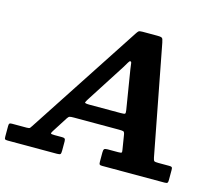

<svg xmlns="http://www.w3.org/2000/svg" viewBox="-161 -907 1223 1049"><g transform="rotate(15 450.0 -382.5)"><path d="M469.5 -550.5Q480 -567 486.8 -579.5Q493.5 -592 498.5 -592Q505 -592 505.8 -581.5Q506.5 -571 510 -550L546 -328.5Q549 -310.5 544.5 -307.8Q540 -305 519.5 -305H343Q315.5 -305 318.2 -312Q321 -319 329.5 -332.5ZM-55 -18.5Q-55 -6 -52 -3Q-49 0 -36 0H242.5Q258 0 261.5 -4.2Q265 -8.5 265 -23.5V-75.5Q265 -87 261 -91Q257 -95 246 -95H203Q183 -95 182 -98.8Q181 -102.5 188 -113.5L243.5 -200.5Q250 -211 256.5 -213Q263 -215 280 -215H534Q553 -215 559.8 -213Q566.5 -211 569 -195L582 -114.5Q584.5 -101.5 582 -98.2Q579.5 -95 563 -95H503Q488 -95 484 -90.2Q480 -85.5 480 -71V-18Q480 -6.5 483.2 -3.2Q486.5 0 497.5 0H850.5Q863.5 0 866.8 -3.8Q870 -7.5 870 -20V-76.5Q870 -88.5 866.8 -91.8Q863.5 -95 852 -95H790Q771.5 -95 767 -98.2Q762.5 -101.5 759.5 -116.5L641 -735Q638.5 -748 636 -754.5Q633.5 -761 626.8 -763Q620 -765 604 -765H521Q503.5 -765 498.8 -760.5Q494 -756 487.5 -746L72.5 -111.5Q67 -103.5 63.8 -99.2Q60.5 -95 45.5 -95H-37.5Q-48.5 -95 -51.8 -91.8Q-55 -88.5 -55 -77Z"/></g></svg>

Font: Besley
Style: Bold Italic
Weight: 700
Italic angle: -13°
Designer: Owen Earl
Foundry: indestructible type*
Version: Version 2.001